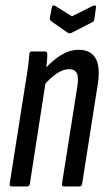

<svg xmlns="http://www.w3.org/2000/svg" viewBox="-20 -674 387 694"><path d="M212 0Q202 0 204 -10L259 -358Q265 -393 258 -408.5Q251 -424 229 -424Q209 -424 185.5 -408.5Q162 -393 138 -365V-420Q168 -455 200 -474.5Q232 -494 264 -494Q309 -494 326.5 -461.5Q344 -429 332 -361L277 -10Q275 0 267 0ZM23 0Q13 0 15 -10L71 -366Q78 -407 81.5 -434Q85 -461 86 -478Q86 -488 95 -488H143Q151 -488 151 -478Q151 -458 147.5 -431Q144 -404 142 -388L145 -378L88 -10Q86 0 78 0ZM316 -653Q321 -655 324.5 -654Q328 -653 327 -647L321 -605Q320 -600 318.5 -597.5Q317 -595 312 -593L238 -555Q231 -552 226 -555L167 -596Q159 -601 160 -609L167 -646Q169 -658 179 -653L240 -615Z"/></svg>

Font: Sofia Sans Extra Condensed Medium
Style: Italic
Weight: 500
Italic angle: -9°
Version: Version 4.100